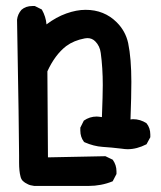

<svg xmlns="http://www.w3.org/2000/svg" viewBox="-20 -486 540 643"><path d="M43.9 57.6V33.2Q43.9 -38.1 37.1 -418.9V-419.9Q39.1 -438.5 51.8 -453.1Q66.4 -465.8 87.9 -465.8Q90.8 -465.8 96.7 -465.8L120.1 -454.1Q133.8 -429.7 135.7 -404.3Q168 -428.7 202.1 -440.9Q236.3 -453.1 266.6 -453.1Q329.1 -453.1 371.1 -411.1Q400.4 -381.8 409.2 -341.8Q419.9 -290 419.9 -211.9Q419.9 -165 417 -85.9Q420.9 -86.9 424.8 -86.9Q450.2 -86.9 470.7 -73.2Q483.4 -57.6 483.4 -35.2Q483.4 -32.2 483.4 -26.4L470.7 -2.9Q438.5 13.7 407.2 13.7Q399.4 13.7 385.7 11.7Q353.5 7.8 323.7 5.9Q293.9 3.9 262.7 -9.8L260.7 -11.7Q249 -27.3 249 -48.8Q249 -52.7 249 -58.6L260.7 -82Q280.3 -95.7 303.7 -95.7Q308.6 -95.7 321.3 -93.8Q324.2 -169.9 324.2 -201.2Q324.2 -258.8 317.4 -308.6Q314.5 -332 298.8 -347.7Q288.1 -358.4 272.5 -358.4Q268.6 -358.4 263.7 -357.4Q227.5 -350.6 202.1 -332Q164.1 -302.7 138.7 -247.1L140.6 41L333 37.1L357.4 48.8Q370.1 66.4 370.1 87.9Q370.1 90.8 370.1 96.7L357.4 121.1Q319.3 136.7 276.4 136.7H94.7Q80.1 134.8 73.2 130.9Q62.5 126 56.6 120.1Q50.8 114.3 48.8 105.5Q43.9 87.9 43.9 57.6Z"/></svg>

Font: JasonHandwriting2
Style: SemiBold
Weight: 600
Version: Version 1.04.7